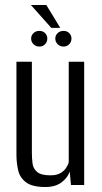

<svg xmlns="http://www.w3.org/2000/svg" viewBox="-20 -743 411 771"><path d="M162 8Q110 8 85 -10.5Q60 -29 53 -59Q46 -89 46 -123V-495H108V-131Q108 -109 110.5 -87.5Q113 -66 129 -52.5Q145 -39 182 -39Q208 -39 223 -48Q238 -57 246 -69.5Q254 -82 256 -92V-495H318V0H265L260 -54Q252 -30 227.5 -11Q203 8 162 8ZM138 -556Q124 -556 114.5 -565.5Q105 -575 105 -588Q105 -601 114.5 -610Q124 -619 138 -619Q152 -619 161 -610Q170 -601 170 -588Q170 -575 161 -565.5Q152 -556 138 -556ZM235 -556Q221 -556 211.5 -565.5Q202 -575 202 -588Q202 -601 211.5 -610Q221 -619 235 -619Q249 -619 258 -610Q267 -601 267 -588Q267 -575 258 -565.5Q249 -556 235 -556ZM186 -631 104 -723H166L222 -631Z"/></svg>

Font: Alumni Sans Thin
Style: Regular
Weight: 400
Version: Version 1.018